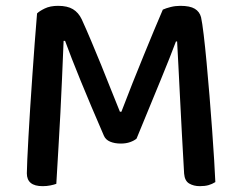

<svg xmlns="http://www.w3.org/2000/svg" viewBox="-20 -631 825 658"><path d="M448 -156Q440 -149 426 -144Q412 -139 394 -139Q373 -139 357.5 -145.5Q342 -152 336 -166Q290 -272 256.5 -354Q223 -436 203 -491H198Q195 -420 192.5 -360.5Q190 -301 187 -244Q184 -187 180.5 -128Q177 -69 173 -1Q165 2 152.5 4.5Q140 7 126 7Q72 7 72 -37Q72 -50 73.5 -83Q75 -116 77.5 -161.5Q80 -207 83.5 -262Q87 -317 91 -373.5Q95 -430 99 -484.5Q103 -539 107 -585Q115 -593 133.5 -602Q152 -611 179 -611Q211 -611 230 -599.5Q249 -588 260 -565Q276 -530 293 -489.5Q310 -449 327 -407.5Q344 -366 360 -325Q376 -284 391 -248H396Q415 -298 434.5 -347Q454 -396 472.5 -441Q491 -486 507.5 -526Q524 -566 538 -598Q549 -603 565 -607Q581 -611 598 -611Q631 -611 647.5 -601Q664 -591 669 -572Q673 -554 678 -512.5Q683 -471 688 -417Q693 -363 698 -302.5Q703 -242 707 -185.5Q711 -129 714 -81.5Q717 -34 718 -7Q707 0 694.5 3.5Q682 7 665 7Q644 7 628.5 -2Q613 -11 611 -36Q607 -104 603.5 -170Q600 -236 597 -295Q594 -354 591.5 -404Q589 -454 587 -489H583Q564 -438 531.5 -359Q499 -280 448 -156Z"/></svg>

Font: Baloo Da 2 Medium
Style: Regular
Weight: 500
Designer: Noopur Datye, Sulekha Rajkumar and Ek Type
Foundry: Ek Type
Version: Version 1.640;hotconv 1.0.111;makeotfexe 2.5.65597; ttfautoh